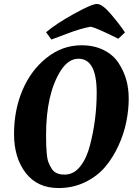

<svg xmlns="http://www.w3.org/2000/svg" viewBox="-20 -939 676 971"><path d="M618 -537.5C609.3 -567.2 596.2 -595.3 578.5 -622C560.8 -648.7 536 -670 504 -686C472 -702 434.7 -710 392 -710C327.3 -710 268.5 -688.8 215.5 -646.5C162.5 -604.2 121.8 -549.5 93.5 -482.5C65.2 -415.5 51 -341.8 51 -261.5C51 -181.2 70.7 -115.5 110 -64.5C149.3 -13.5 204.7 12 276 12C324.7 12 369.3 2.2 410 -17.5C450.7 -37.2 484.3 -62.7 511 -94C537.7 -125.3 560.3 -161.3 579 -202C597.7 -242.7 611 -283.3 619 -324C627 -364.7 631 -403 631 -439C631 -475 626.7 -507.8 618 -537.5ZM385.5 -97C363.8 -69.7 337.5 -56 306.5 -56C275.5 -56 254 -65.7 242 -85C235.3 -95.7 230 -106 226 -116C217.3 -134 213 -180.7 213 -256C213 -394 237.3 -502 286 -580C312 -621.3 342.3 -642 377 -642C438.3 -642 469 -585 469 -471C469 -379.7 457.7 -290.7 435 -204C423.7 -160 407.2 -124.3 385.5 -97ZM354 -869C294 -835.7 247 -804.7 213 -776L240 -739C246 -741 272.2 -750.8 318.5 -768.5C364.8 -786.2 405 -798 439 -804C460.3 -799.3 506.7 -779 578 -743L612 -775C594 -802.3 570.3 -833.2 541 -867.5C511.7 -901.8 488.2 -919 470.5 -919C452.8 -919 414 -902.3 354 -869Z"/></svg>

Font: Oleo Script
Style: Regular
Weight: 400
Designer: Soytutype
Foundry: Soytutype
Version: Version 1.002